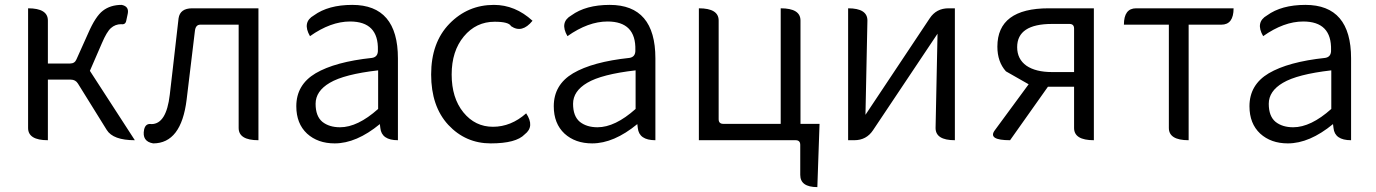

<svg xmlns="http://www.w3.org/2000/svg" viewBox="-20 -574 5634 786"><path d="M176 0Q95 0 95 -50V-540Q176 -540 176 -490V-314H267Q286 -314 293 -331L341 -438Q371 -507 401 -530Q432 -554 478 -554Q509 -548 503 -518L497 -490Q494 -472 476 -475Q452 -475 434 -459Q417 -444 397 -397L348 -284L532 0Q443 0 417 -42L299 -232Q289 -248 270 -248H176V0Z M607 13Q560 5 570 -44Q576 -70 600 -66Q661 -66 675 -186Q680 -225 688 -298Q705 -448 711 -499Q717 -540 767 -540H1038V0Q957 0 957 -50V-473H800Q781 -473 778 -448Q757 -269 744 -166Q722 13 607 13Z M1350 13Q1281 13 1237 -27Q1193 -68 1193 -139Q1193 -227 1272 -274Q1352 -321 1503 -337Q1528 -341 1527 -369Q1530 -486 1413 -486Q1334 -486 1249 -426Q1216 -483 1265 -511Q1324 -554 1422 -554Q1609 -554 1609 -335V0Q1542 0 1537 -50L1535 -66Q1439 13 1350 13ZM1372 -53Q1444 -53 1528 -128V-286Q1389 -270 1330 -235Q1272 -201 1272 -149Q1272 -98 1300 -75Q1328 -53 1372 -53Z M2134 -110Q2170 -56 2128 -24Q2093 13 1989 13Q1886 13 1815 -63Q1745 -139 1745 -269Q1745 -400 1820 -477Q1895 -554 2002 -554Q2089 -554 2160 -489Q2117 -436 2072 -467Q2063 -485 2005 -485Q1929 -485 1879 -425Q1829 -365 1829 -269Q1829 -173 1877 -114Q1925 -55 1998 -55Q2072 -55 2134 -110Z M2404 13Q2335 13 2291 -27Q2247 -68 2247 -139Q2247 -227 2326 -274Q2406 -321 2557 -337Q2582 -341 2581 -369Q2584 -486 2467 -486Q2388 -486 2303 -426Q2270 -483 2319 -511Q2378 -554 2476 -554Q2663 -554 2663 -335V0Q2596 0 2591 -50L2589 -66Q2493 13 2404 13ZM2426 -53Q2498 -53 2582 -128V-286Q2443 -270 2384 -235Q2326 -201 2326 -149Q2326 -98 2354 -75Q2382 -53 2426 -53Z M3326 192Q3256 192 3256 142V19Q3256 0 3237 0H2841V-540Q2922 -540 2922 -490V-86Q2922 -67 2941 -67H3176V-540Q3257 -540 3257 -490V-67H3335L3326 192Z M3452 0V-540Q3531 -540 3531 -490L3523 -104L3786 -499Q3813 -540 3863 -540H3889V0Q3810 0 3810 -50L3818 -436L3554 -41Q3527 0 3477 0Z M4458 0Q4377 0 4377 -50V-219H4270L4115 0Q4023 0 4052 -40L4191 -229L4098 -282Q4063 -321 4063 -383Q4063 -540 4273 -540H4458V0ZM4287 -279H4377V-457Q4377 -476 4358 -476H4287Q4144 -476 4144 -381Q4144 -332 4182 -305Q4220 -279 4287 -279Z M4846 0Q4765 0 4765 -50V-473H4581Q4581 -540 4631 -540H5030Q5030 -473 4980 -473H4846V0Z M5252 13Q5183 13 5139 -27Q5095 -68 5095 -139Q5095 -227 5174 -274Q5254 -321 5405 -337Q5430 -341 5429 -369Q5432 -486 5315 -486Q5236 -486 5151 -426Q5118 -483 5167 -511Q5226 -554 5324 -554Q5511 -554 5511 -335V0Q5444 0 5439 -50L5437 -66Q5341 13 5252 13ZM5274 -53Q5346 -53 5430 -128V-286Q5291 -270 5232 -235Q5174 -201 5174 -149Q5174 -98 5202 -75Q5230 -53 5274 -53Z"/></svg>

Font: Swei Half Moon CJK TC
Style: DemiLight
Weight: 350
Version: Version 2.125